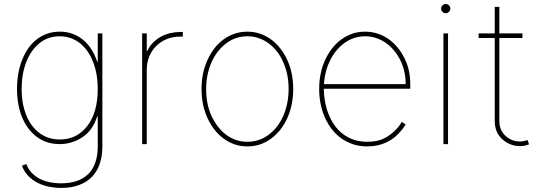

<svg xmlns="http://www.w3.org/2000/svg" viewBox="-20 -710 2675 946"><path d="M89.5 -416.2Q102.3 -448.2 120.6 -473.7Q138.8 -499.3 162.3 -517Q185.7 -534.8 213.8 -544.4Q241.8 -554 274.1 -554Q309.3 -554 338.6 -543Q367.9 -532 391.2 -512.3Q414.4 -492.5 431.3 -465.4Q448.2 -438.2 458.8 -406.2H461.6V-545.5H484.4V11.4Q484.4 60 471.1 98.2Q457.7 136.4 431.8 162.5Q405.9 188.6 368.1 202.2Q330.3 215.9 281.2 215.9Q251.4 215.9 221.8 210Q192.1 204.2 166.2 191.2Q140.3 178.3 119.9 157.5Q99.4 136.7 88.1 106.5L109.4 98Q118.6 122.2 135.1 140.1Q151.6 158 173.8 169.7Q196 181.5 223.2 187.3Q250.4 193.2 281.2 193.2Q323.9 193.2 357.4 182Q391 170.8 414.1 148.3Q437.1 125.7 449.4 91.4Q461.6 57.2 461.6 11.4V-136.4H458.8Q437.5 -68.2 386.4 -34.1Q334.9 0 274.1 0Q210.2 0 163 -34.4Q139.6 -51.5 121.1 -75.6Q102.6 -99.8 89.8 -130Q77.1 -160.2 70.5 -195.7Q63.9 -231.2 63.9 -271.3Q63.9 -352.3 89.5 -416.2ZM274.1 -22.7Q359.4 -22.7 410.5 -89.8Q461.6 -156.6 461.6 -271.3Q461.6 -345.9 438.9 -404.1Q427.6 -433.6 411.2 -457Q394.9 -480.5 374.1 -497Q353.3 -513.5 328.1 -522.4Q302.9 -531.2 274.1 -531.2Q216.6 -531.2 174.4 -497.2Q153.1 -480.1 136.7 -456.3Q120.4 -432.5 109.2 -403.8Q98 -375 92.3 -341.6Q86.6 -308.2 86.6 -271.3Q86.6 -215.9 99.8 -170.3Q112.9 -124.6 137.3 -91.8Q161.6 -58.9 196.4 -40.8Q231.2 -22.7 274.1 -22.7Z M680.4 0V-545.5H703.1V-458.8H706Q716.6 -482.6 734.2 -500.2Q751.8 -517.8 773.4 -529.5Q795.1 -541.2 819.8 -546.9Q844.5 -552.6 869.3 -552.6H880.7V-529.8H869.3Q833.1 -529.8 802.7 -517.8Q772.4 -505.7 750.2 -483.8Q728 -462 715.6 -432.2Q703.1 -402.3 703.1 -366.5V0Z M1002.8 -415.8Q1016.7 -446 1036.2 -471.4Q1055.8 -496.8 1080.6 -515.1Q1105.5 -533.4 1135.1 -543.7Q1164.8 -554 1198.9 -554Q1233 -554 1262.6 -543.5Q1292.3 -533 1317.1 -514.6Q1342 -496.1 1361.5 -470.7Q1381 -445.3 1394.9 -415.5Q1424.7 -351.6 1424.7 -271.3Q1424.7 -236.2 1418.3 -201.5Q1411.9 -166.9 1398.6 -134.9Q1385.3 -103 1364.3 -75.1Q1343.4 -47.2 1314.3 -25.9Q1263.1 11.4 1198.9 11.4Q1164.8 11.4 1135.1 0.9Q1105.5 -9.6 1080.6 -28.1Q1055.8 -46.5 1036.2 -71.9Q1016.7 -97.3 1002.8 -127.1Q973 -191.1 973 -271.3Q973 -351.6 1002.8 -415.8ZM1022.4 -138.5Q1035.9 -109.4 1054.2 -85.8Q1072.4 -62.1 1094.8 -45.6Q1117.2 -29.1 1143.5 -20.2Q1169.7 -11.4 1198.9 -11.4Q1256.7 -11.4 1302.9 -45.5Q1326 -62.5 1344.3 -85.9Q1362.6 -109.4 1375.4 -138.3Q1388.1 -167.3 1395.1 -200.8Q1402 -234.4 1402 -271.3Q1402 -308.9 1395.4 -341.4Q1388.8 -373.9 1375.4 -404.1Q1362.6 -433.6 1344.1 -457Q1325.6 -480.5 1302.9 -497Q1280.2 -513.5 1253.9 -522.4Q1227.6 -531.2 1198.9 -531.2Q1141.3 -531.2 1095.5 -497.2Q1072.4 -480.1 1054 -456.5Q1035.5 -432.9 1022.5 -403.9Q1009.6 -375 1002.7 -341.6Q995.7 -308.2 995.7 -271.3Q995.7 -233.7 1002.1 -201.2Q1008.5 -168.7 1022.4 -138.5Z M1552.6 -271.3Q1552.6 -351.6 1582.4 -415.5Q1596.2 -445.3 1615.8 -470.7Q1635.3 -496.1 1660.2 -514.6Q1685 -533 1714.7 -543.5Q1744.3 -554 1778.4 -554Q1811.1 -554 1840 -544.6Q1869 -535.2 1893.5 -518.1Q1918 -501.1 1937.9 -477.3Q1957.7 -453.5 1972.3 -424.7Q2001.4 -366.8 2001.4 -295.5V-272.7H1575.3Q1575.6 -240.4 1581.5 -208.5Q1587.4 -176.5 1598.9 -147.5Q1610.4 -118.6 1627.8 -93.6Q1645.2 -68.5 1669 -50.2Q1692.8 -32 1722.8 -21.7Q1752.8 -11.4 1789.8 -11.4Q1840.6 -11.4 1874.6 -29.1Q1891.7 -38 1905.4 -48.7Q1919 -59.3 1929.5 -70Q1940 -80.6 1947.6 -90.9Q1955.3 -101.2 1960.2 -109.4L1978.7 -96.6Q1966.6 -76 1942.5 -50.8Q1930.4 -38 1915 -26.8Q1899.5 -15.6 1880.7 -7.1Q1861.9 1.4 1839.1 6.4Q1816.4 11.4 1789.8 11.4Q1751.1 11.4 1718.4 0.4Q1685.7 -10.7 1659.3 -30Q1632.8 -49.4 1612.9 -76Q1593 -102.6 1579.5 -134.1Q1566.1 -165.5 1559.3 -200.5Q1552.6 -235.4 1552.6 -271.3ZM1576 -295.5H1978.7Q1978.7 -361.2 1951.7 -414.8Q1938.9 -440 1921.2 -461.5Q1903.4 -483 1881.4 -498.4Q1859.4 -513.8 1833.5 -522.5Q1807.5 -531.2 1778.4 -531.2Q1725.1 -531.2 1680.8 -500.7Q1658.7 -485.4 1640.4 -464.3Q1622.2 -443.2 1608.7 -417.1Q1595.2 -391 1586.8 -360.3Q1578.5 -329.5 1576 -295.5Z M2164.8 0V-545.5H2187.5V0ZM2153.4 -667.6Q2153.4 -676.8 2160.2 -683.6Q2166.9 -690.3 2176.1 -690.3Q2185.4 -690.3 2192.1 -683.6Q2198.9 -676.8 2198.9 -667.6Q2198.9 -658.4 2192.1 -651.6Q2185.4 -644.9 2176.1 -644.9Q2166.9 -644.9 2160.2 -651.6Q2153.4 -658.4 2153.4 -667.6Z M2338.1 -522.7V-545.5H2417.6V-676.1H2440.3V-545.5H2554V-522.7H2440.3V-115.1Q2440.3 -67.5 2471.2 -40.1Q2501.8 -12.8 2542.6 -12.8Q2557.5 -12.8 2579.5 -19.9L2586.6 1.4Q2576 5.3 2565.7 7.6Q2555.4 9.9 2542.6 9.9Q2492.9 9.9 2454.9 -23.8Q2417.6 -57.5 2417.6 -115.1V-522.7Z"/></svg>

Font: Inter P Thin
Style: Regular
Weight: 100
Designer: Rasmus Andersson
Foundry: rsms
Version: Version 3.018;git-588b23468